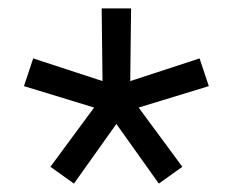

<svg xmlns="http://www.w3.org/2000/svg" viewBox="-20 -776 554 457"><path d="M156 -339 100 -379 204 -520 37 -571 59 -637 224 -583 222 -756H292L290 -583L455 -637L477 -571L310 -520L414 -379L358 -339L257 -481Z"/></svg>

Font: M PLUS 2 Thin
Style: Regular
Weight: 400
Version: Version 1.001